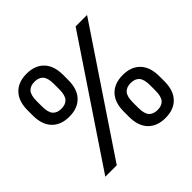

<svg xmlns="http://www.w3.org/2000/svg" viewBox="-178 -878 1056 1056"><g transform="rotate(-45 350.0 -350.5)"><path d="M166 -373Q101 -373 64.5 -411Q28 -449 28 -520V-560Q28 -631 64.5 -669Q101 -707 166 -707Q231 -707 267.5 -669Q304 -631 304 -560V-520Q304 -449 267.5 -411Q231 -373 166 -373ZM166 -435Q199 -435 216 -454Q233 -473 233 -520V-560Q233 -607 216 -626Q199 -645 166 -645Q133 -645 116 -626Q99 -607 99 -560V-520Q99 -473 116 -454Q133 -435 166 -435ZM541 -700H630L161 0H72ZM535 6Q470 6 433.5 -32Q397 -70 397 -141V-181Q397 -252 433.5 -290Q470 -328 535 -328Q600 -328 636.5 -290Q673 -252 673 -181V-141Q673 -70 636.5 -32Q600 6 535 6ZM535 -56Q568 -56 585 -75Q602 -94 602 -141V-181Q602 -228 585 -247Q568 -266 535 -266Q502 -266 485 -247Q468 -228 468 -181V-141Q468 -94 485 -75Q502 -56 535 -56Z"/></g></svg>

Font: Golos UI
Style: Regular
Weight: 400
Designer: A.Korolkova, Vitaly Kuzmin
Foundry: ParaType Ltd
Version: Version 2.000